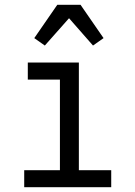

<svg xmlns="http://www.w3.org/2000/svg" viewBox="-20 -781 565 801"><path d="M81 0V-71H230V-449H96V-520H309V-71H444V0ZM167 -591 123 -622 219 -761H316L412 -622L368 -591L268 -705Z"/></svg>

Font: Iosevka Pride
Style: Regular
Weight: 400
Monospace: yes
Designer: Belleve Invis
Foundry: Belleve Invis
Version: Version 30.3.1; ttfautohint (v1.8.4)